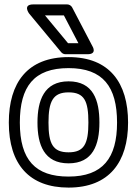

<svg xmlns="http://www.w3.org/2000/svg" viewBox="-20 -811 621 871"><path d="M291 -502C447.2 -502 511 -417.6 511 -255C511 -94.2 446.4 -10 291 -10C140.6 -10 70 -85 70 -255C70 -418.1 133.8 -502 291 -502ZM291 -552C104.4 -552 20 -435.8 20 -255C20 -65 113.4 40 291 40C475.7 40 561 -76.2 561 -255C561 -435.2 476.8 -552 291 -552ZM291 -70C401.6 -70 431 -154.6 431 -255C431 -356.3 403.1 -442 291 -442C179.7 -442 150 -354.9 150 -255C150 -154.6 180 -70 291 -70ZM291 -120C219.2 -120 200 -159.7 200 -255C200 -350.4 219.7 -392 291 -392C363.1 -392 381 -352.4 381 -255C381 -159.3 362.1 -120 291 -120ZM288.7 -615 184.2 -741H269.9L335.7 -615ZM257.8 -574C262.3 -568.6 269.6 -565 277 -565H377C422.7 -565 399.2 -601.6 399.2 -601.6L307.2 -777.6C303.2 -785.1 294.4 -791 285 -791H131C81.3 -791 111.8 -750 111.8 -750Z"/></svg>

Font: Fog Sans
Style: Outline
Weight: 700
Foundry: Intel Corporation
Version: Version 1.00